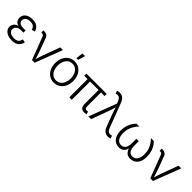

<svg xmlns="http://www.w3.org/2000/svg" viewBox="325 -2188 3627 3627"><g transform="rotate(45 2138.5 -375.0)"><path d="M270.5 9.8Q207.5 9.8 159.4 -9.8Q111.3 -29.3 84.2 -64.2Q57.1 -99.1 57.1 -145Q57.1 -185.5 82.3 -221.9Q107.4 -258.3 167 -275.4Q111.3 -291.5 90.6 -324.7Q69.8 -357.9 69.8 -396.5Q69.8 -469.2 124.8 -511Q179.7 -552.7 269 -552.7Q350.1 -552.7 396.2 -518.1Q442.4 -483.4 460.4 -418.9L397 -401.9Q384.3 -446.3 354.2 -470Q324.2 -493.7 269 -493.7Q208 -493.7 172.6 -466.8Q137.2 -439.9 136.7 -396Q136.7 -356.4 168 -332.8Q199.2 -309.1 261.2 -309.1H323.2V-252.4H261.2Q201.7 -252.4 164.3 -222.9Q127 -193.4 127 -147.9Q127 -104.5 166.5 -77.4Q206.1 -50.3 272.9 -50.3Q338.9 -50.3 366.9 -77.1Q395 -104 406.7 -154.3L471.7 -140.1Q456.5 -71.8 408.7 -31Q360.8 9.8 270.5 9.8Z M803.7 0 629.9 -456.1Q622.1 -476.1 608.9 -483.9Q595.7 -491.7 572.8 -491.7H560.5V-549.8H574.2Q665.5 -549.8 690.9 -480L793.5 -202.6Q806.6 -166 817.6 -129.9Q828.6 -93.8 839.4 -58.6Q850.1 -93.8 861.1 -130.1Q872.1 -166.5 885.3 -202.6L1011.7 -545.9H1083.5L875 0Z M1394 11.7Q1322.8 11.7 1268.6 -24.2Q1214.4 -60.1 1183.6 -123.5Q1152.8 -187 1152.8 -270Q1152.8 -354 1183.6 -417.7Q1214.4 -481.4 1268.6 -517.3Q1322.8 -553.2 1394 -553.2Q1464.8 -553.2 1519.3 -517.3Q1573.7 -481.4 1604.5 -417.7Q1635.3 -354 1635.3 -270Q1635.3 -187 1604.5 -123.5Q1573.7 -60.1 1519.3 -24.2Q1464.8 11.7 1394 11.7ZM1394 -48.3Q1450.2 -48.3 1489 -78.6Q1527.8 -108.9 1548.3 -159.2Q1568.8 -209.5 1568.8 -270Q1568.8 -331.1 1548.3 -381.6Q1527.8 -432.1 1488.8 -462.6Q1449.7 -493.2 1394 -493.2Q1338.4 -493.2 1299.6 -462.6Q1260.7 -432.1 1240.2 -381.6Q1219.7 -331.1 1219.7 -270Q1219.7 -209.5 1240 -159.2Q1260.3 -108.9 1299.3 -78.6Q1338.4 -48.3 1394 -48.3ZM1371.6 -620.1 1388.7 -760.7H1459.5L1418 -620.1Z M2210.9 2.9Q2153.8 6.3 2123.3 -22.2Q2092.8 -50.8 2092.8 -109.4V-488.8H1866.2V0H1800.3V-488.8H1710.4V-545.9H2253.9V-488.8H2158.7V-124Q2158.7 -82.5 2172.9 -68.1Q2187 -53.7 2218.3 -56.6Q2228.5 -57.1 2233.2 -57.6Q2237.8 -58.1 2242.7 -59.6L2256.3 -3.4Q2248.5 -1.5 2236.6 0.7Q2224.6 2.9 2210.9 2.9Z M2310.1 0 2520 -551.3 2503.9 -594.2Q2481.4 -652.8 2450.7 -668.5Q2419.9 -684.1 2375.5 -671.4L2368.2 -669.4L2350.1 -726.6Q2374.5 -737.8 2413.1 -737.8Q2464.4 -737.8 2501.7 -709Q2539.1 -680.2 2562.5 -618.7L2747.6 -133.8Q2769.5 -75.7 2800.5 -59.3Q2831.5 -43 2876 -56.2L2883.3 -58.1L2901.4 -1Q2890.6 3.9 2874 7.1Q2857.4 10.3 2837.9 10.3Q2787.1 10.3 2750 -18.6Q2712.9 -47.4 2689.5 -108.9L2601.1 -343.3Q2586.9 -380.9 2575.9 -416.7Q2564.9 -452.6 2554.2 -488.8Q2543.5 -453.1 2532.7 -416.5Q2522 -379.9 2508.3 -343.3L2382.3 0Z M3127 7.3Q3037.6 7.3 2983.6 -58.6Q2929.7 -124.5 2929.7 -245.1Q2929.7 -319.3 2948.2 -377.4Q2966.8 -435.5 2994.9 -477.8Q3022.9 -520 3050.3 -545.9H3126.5Q3095.7 -514.2 3065.7 -472.2Q3035.6 -430.2 3015.9 -374.3Q2996.1 -318.4 2996.1 -245.1Q2996.1 -154.8 3030.3 -103.5Q3064.5 -52.2 3128.4 -52.2Q3189 -52.2 3219 -97.9Q3249 -143.6 3249 -227.1V-342.3H3313.5V-227.1Q3313.5 -143.6 3341.8 -97.9Q3370.1 -52.2 3431.2 -52.2Q3496.6 -52.2 3531 -103.5Q3565.4 -154.8 3565.4 -245.1Q3565.4 -319.8 3545.2 -376.2Q3524.9 -432.6 3494.6 -474.4Q3464.4 -516.1 3435.1 -545.9H3511.2Q3538.1 -521 3565.9 -479.2Q3593.8 -437.5 3612.8 -378.9Q3631.8 -320.3 3631.8 -245.1Q3631.8 -124.5 3577.9 -58.6Q3523.9 7.3 3433.1 7.3Q3365.2 7.3 3329.6 -27.3Q3293.9 -62 3279.8 -111.8Q3265.6 -60.5 3229.2 -26.6Q3192.9 7.3 3127 7.3Z M3963.9 0 3790 -456.1Q3782.2 -476.1 3769 -483.9Q3755.9 -491.7 3732.9 -491.7H3720.7V-549.8H3734.4Q3825.7 -549.8 3851.1 -480L3953.6 -202.6Q3966.8 -166 3977.8 -129.9Q3988.8 -93.8 3999.5 -58.6Q4010.3 -93.8 4021.2 -130.1Q4032.2 -166.5 4045.4 -202.6L4171.9 -545.9H4243.7L4035.2 0Z"/></g></svg>

Font: Inter Light
Style: Regular
Weight: 300
Designer: Rasmus Andersson
Foundry: rsms
Version: Version 4.000;git-a52131595